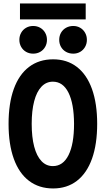

<svg xmlns="http://www.w3.org/2000/svg" viewBox="-20 -1066 602 1094"><path d="M93.8 -955.6V-1046.4H468.3V-955.6ZM90.3 -838.9Q90.3 -861.3 100.6 -879.4Q110.8 -897.5 128.7 -907.7Q146.5 -918 168.9 -918Q191.4 -918 209.2 -907.7Q227.1 -897.5 237.3 -879.4Q247.6 -861.3 247.6 -838.9Q247.6 -816.9 237.3 -798.8Q227.1 -780.8 209.2 -770.5Q191.4 -760.3 168.9 -760.3Q146.5 -760.3 128.7 -770.5Q110.8 -780.8 100.6 -798.8Q90.3 -816.9 90.3 -838.9ZM317.4 -838.9Q317.4 -861.3 327.6 -879.4Q337.9 -897.5 356.2 -907.7Q374.5 -918 397.5 -918Q419.4 -918 437 -907.7Q454.6 -897.5 464.8 -879.4Q475.1 -861.3 475.1 -838.9Q475.1 -816.9 464.8 -798.8Q454.6 -780.8 437 -770.5Q419.4 -760.3 397.5 -760.3Q374.5 -760.3 356.2 -770.5Q337.9 -780.8 327.6 -798.8Q317.4 -816.9 317.4 -838.9ZM28.8 -360.4Q28.8 -476.6 58.6 -559.1Q88.4 -641.6 145.5 -684.8Q202.6 -728 282.7 -728Q361.8 -728 418.2 -684.6Q474.6 -641.1 504.2 -558.6Q533.7 -476.1 533.7 -360.4Q533.7 -244.1 504.2 -161.6Q474.6 -79.1 418.2 -35.6Q361.8 7.8 282.7 7.8Q202.6 7.8 145.5 -35.4Q88.4 -78.6 58.6 -161.4Q28.8 -244.1 28.8 -360.4ZM401.9 -360.4Q401.4 -475.6 370.1 -538.1Q338.9 -600.6 281.2 -600.6Q243.2 -600.6 216.1 -572Q189 -543.5 174.8 -489.5Q160.6 -435.5 160.6 -360.4Q160.6 -284.7 174.8 -230.7Q189 -176.8 216.1 -148.2Q243.2 -119.6 281.2 -119.6Q339.4 -119.6 370.6 -182.4Q401.9 -245.1 401.9 -360.4Z"/></svg>

Font: Reddit Mono
Style: Bold
Weight: 700
Designer: Stephen Hutchings
Foundry: Reddit
Version: Version 1.009